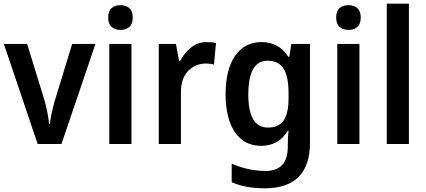

<svg xmlns="http://www.w3.org/2000/svg" viewBox="-20 -831 2309 1040"><path d="M184 -51 1 -593H127L221 -288Q230 -256 236.5 -222.5Q243 -189 246 -160H250Q253 -185 260 -217.5Q267 -250 276 -283L371 -593H497L313 -51Z M633 -803Q662 -803 680.5 -787Q699 -771 699 -736Q699 -701 680.5 -685Q662 -669 633 -669Q603 -669 584.5 -685Q566 -701 566 -736Q566 -772 584.5 -787.5Q603 -803 633 -803ZM692 -593V-51H572V-593Z M1100 -603Q1111 -603 1124.5 -602Q1138 -601 1150 -598L1139 -481Q1130 -484 1117.5 -485.5Q1105 -487 1096 -487Q1039 -487 999.5 -447Q960 -407 960 -331V-51H840V-593H933L950 -501H956Q977 -543 1014 -573Q1051 -603 1100 -603Z M1397 -603Q1442 -603 1478.5 -584Q1515 -565 1542 -523H1547L1558 -593H1659V-55Q1659 64 1598 126.5Q1537 189 1413 189Q1362 189 1318.5 181Q1275 173 1235 156V55Q1279 75 1326 85Q1373 95 1419 95Q1478 95 1508.5 62.5Q1539 30 1539 -38V-51Q1539 -68 1540 -88Q1541 -108 1543 -123H1539Q1512 -79 1475.5 -60Q1439 -41 1394 -41Q1303 -41 1252.5 -115Q1202 -189 1202 -320Q1202 -454 1253.5 -528.5Q1305 -603 1397 -603ZM1429 -502Q1325 -502 1325 -319Q1325 -140 1431 -140Q1488 -140 1515.5 -177Q1543 -214 1543 -301V-322Q1543 -419 1515.5 -460.5Q1488 -502 1429 -502Z M1868 -803Q1897 -803 1915.5 -787Q1934 -771 1934 -736Q1934 -701 1915.5 -685Q1897 -669 1868 -669Q1838 -669 1819.5 -685Q1801 -701 1801 -736Q1801 -772 1819.5 -787.5Q1838 -803 1868 -803ZM1927 -593V-51H1807V-593Z M2195 -51H2075V-811H2195Z"/></svg>

Font: Noto Sans Tamil UI SemiCondensed SemiBold
Style: Regular
Weight: 600
Width: 4
Designer: Jelle Bosma - Monotype Design Team
Foundry: Monotype Imaging Inc.
Version: Version 2.004; ttfautohint (v1.8.4.7-5d5b)